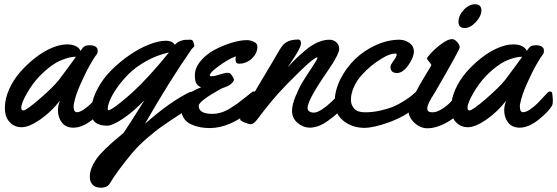

<svg xmlns="http://www.w3.org/2000/svg" viewBox="-20 -584 2623 904"><path d="M479 -144Q481.9 -125 481.9 -109.9Q481.9 -94.7 479 -88.9Q464.8 -61 416.7 -22Q368.7 17.1 325.7 17.1Q290 17.1 271.5 -6.8Q252.9 -30.8 252.9 -64.5Q252.9 -88.9 262.7 -110.8Q222.2 -58.1 169.7 -21.5Q117.2 15.1 81.1 15.1Q50.8 15.1 29.8 -4.6Q8.8 -24.4 4.9 -51.8Q2.9 -63 2.9 -76.2Q2.9 -118.2 22.7 -162.8Q42.5 -207.5 74.7 -244.4Q106.9 -281.2 145.3 -311.3Q183.6 -341.3 223.1 -358.2Q262.7 -375 294.9 -375Q321.3 -375 337.9 -366.2Q354.5 -357.4 358.9 -344.2Q370.6 -361.8 378.7 -366.5Q386.7 -371.1 402.8 -371.1Q419.4 -371.1 429.7 -364.7Q439.9 -358.4 439.9 -345.7Q439.9 -332 433.1 -325.2Q427.2 -319.3 406.5 -283.4Q385.7 -247.6 360.6 -191.7Q335.4 -135.7 328.1 -96.2Q326.7 -91.3 326.7 -82.5Q326.7 -55.7 342.3 -55.7Q356 -55.7 376 -69.6Q396 -83.5 411.6 -99.4Q427.2 -115.2 442.1 -131.8Q457 -148.4 458 -148.9Q462.9 -153.3 468.8 -153.3Q478 -153.3 479 -144ZM337.9 -316.9Q323.2 -316.9 306.9 -313.2Q290.5 -309.6 268.1 -300.5Q245.6 -291.5 218.8 -271.7Q191.9 -252 165 -224.1Q133.3 -190.9 106.7 -144.5Q80.1 -98.1 80.1 -76.2Q80.1 -64 89.8 -64Q103.5 -64 166 -117.9Q228.5 -171.9 256.8 -207Q269.5 -223.1 299.8 -264.6Q330.1 -306.2 337.9 -316.9Z M895 -369.6Q895 -366.7 892.6 -363.5Q890.1 -360.4 887 -357.4Q883.8 -354.5 883.3 -354Q775.4 -199.2 662.6 -1Q778.8 -104 870.6 -148.9Q876.5 -151.9 881.8 -151.9Q889.6 -151.9 892.1 -141.8Q894.5 -131.8 894.5 -109.9Q894.5 -94.7 891.6 -88.9Q890.1 -85.9 869.6 -72.8Q849.1 -59.6 816.4 -38.6Q783.7 -17.6 747.1 7.8Q710.4 33.2 670.7 67.9Q630.9 102.5 602.5 136.2Q529.3 224.6 497.6 278.8Q485.8 299.8 455.1 299.8Q429.7 299.8 416.3 286.1Q402.8 272.5 402.8 247.6Q402.8 221.2 417.7 191.9Q432.6 162.6 455.3 138.4Q478 114.3 500 94.5Q522 74.7 540.8 59.6Q559.6 44.4 562.5 41Q598.6 -13.2 660.6 -112.8Q607.9 -57.6 558.3 -24.9Q508.8 7.8 484.4 7.8Q409.7 7.8 409.7 -56.2Q409.7 -106.9 435.5 -158.7Q461.4 -210.4 502 -251.2Q542.5 -292 589.6 -324.5Q636.7 -356.9 682.1 -374.5Q727.5 -392.1 760.3 -392.1Q776.9 -392.1 788.1 -386.5Q799.3 -380.9 803.2 -373Q813.5 -384.8 827.9 -390.4Q842.3 -396 850.6 -396.5Q858.9 -397 877.4 -397Q883.3 -397 886.2 -393.8Q889.2 -390.6 891.6 -381.8Q894 -373 894.5 -372.1Q895 -371.1 895 -369.6ZM775.4 -336.9Q718.8 -324.7 668.9 -296.6Q619.1 -268.6 586.9 -236.6Q554.7 -204.6 531.2 -170.9Q507.8 -137.2 497.6 -112.1Q487.3 -86.9 487.3 -73.2Q487.3 -64.9 491.7 -64.9Q495.6 -64.9 510 -73.7Q524.4 -82.5 550.8 -103.8Q577.1 -125 609.4 -154.5Q641.6 -184.1 685.8 -232.2Q730 -280.3 775.4 -336.9Z M1191.9 -365.2Q1191.9 -333 1165.8 -308.6Q1139.6 -284.2 1106.4 -284.2Q1095.7 -284.2 1092.3 -289.3Q1088.9 -294.4 1088.9 -306.2Q1088.9 -311 1090.8 -318.8Q1073.2 -313 1050.8 -299.8Q1030.3 -288.6 999 -264.6Q967.8 -240.7 967.8 -229Q967.8 -225.1 977.5 -225.1Q990.7 -225.1 1014.6 -233.2Q1038.6 -241.2 1050.8 -241.2Q1057.6 -241.2 1060.5 -240.2Q1066.9 -236.8 1074.2 -225.3Q1081.5 -213.9 1081.5 -208Q1081.5 -200.7 1064.5 -186Q1056.2 -179.2 1040 -173.6Q1023.9 -168 1018.6 -165Q915.5 -107.4 915.5 -85.9Q915.5 -47.9 980.5 -47.9Q1000.5 -47.9 1021.7 -54.4Q1043 -61 1064 -74.2Q1085 -87.4 1099.9 -98.1Q1114.7 -108.9 1135.7 -126Q1156.7 -143.1 1164.6 -148.9Q1171.9 -153.8 1175.8 -153.8Q1188.5 -153.8 1188.5 -115.2Q1188.5 -97.2 1185.5 -88.9Q1181.6 -79.1 1165.5 -65.9Q1061 19 967.8 19Q943.8 19 921.9 14.9Q899.9 10.7 879.2 1.2Q858.4 -8.3 845.9 -26.9Q833.5 -45.4 833.5 -70.8Q833.5 -138.2 926.8 -172.9Q908.2 -181.2 902.8 -194.1Q897.5 -207 897.5 -230Q897.5 -264.2 924.1 -296.1Q950.7 -328.1 989.3 -348.9Q1027.8 -369.6 1069.3 -382.3Q1110.8 -395 1142.6 -395Q1158.7 -395 1175.3 -387.2Q1191.9 -379.4 1191.9 -365.2Z M1609.9 -109.9Q1609.9 -80.6 1586.9 -66.9Q1567.9 -49.8 1555.4 -39.3Q1543 -28.8 1521.5 -13.4Q1500 2 1478.8 9.5Q1457.5 17.1 1437 17.1Q1405.8 16.1 1380.4 -5.9Q1355 -27.8 1355 -62Q1355 -90.8 1371.6 -130.9Q1388.2 -170.9 1405.5 -199.5Q1422.9 -228 1449.2 -267.1Q1473.6 -303.7 1475.1 -313L1474.1 -314Q1458 -312.5 1394.3 -250.5Q1330.6 -188.5 1292 -146Q1247.6 -96.7 1189.9 -20Q1173.8 1 1159.2 1Q1153.3 1 1136 -5.6Q1118.7 -12.2 1114.3 -16.1Q1110.8 -18.1 1110.8 -23.9Q1110.8 -29.8 1114.3 -38.3Q1117.7 -46.9 1120.8 -52.5Q1124 -58.1 1131.3 -69.8Q1138.7 -81.5 1140.1 -84Q1182.1 -157.2 1268.1 -300.8Q1272 -307.6 1280.8 -323Q1289.6 -338.4 1296.4 -349.4Q1303.2 -360.4 1311 -370.1Q1333 -397.9 1385.3 -397.9Q1397 -397.9 1397 -378.9Q1397 -368.7 1386 -348.1Q1375 -327.6 1354.5 -296.9L1334 -266.1Q1356.9 -291.5 1375.2 -309.3Q1393.6 -327.1 1420.9 -349.9Q1448.2 -372.6 1476.6 -384.8Q1504.9 -397 1531.2 -397Q1550.3 -397 1563.7 -384.8Q1577.1 -372.6 1577.1 -353Q1577.1 -342.8 1566.9 -322Q1556.6 -301.3 1546.1 -284.9Q1535.6 -268.6 1518.6 -243.7Q1501.5 -218.8 1499 -214.8Q1498.5 -214.4 1492.4 -204.8Q1486.3 -195.3 1483.4 -190.9Q1480.5 -186.5 1473.6 -175.5Q1466.8 -164.6 1462.6 -157.2Q1458.5 -149.9 1452.4 -139.2Q1446.3 -128.4 1442.6 -120.6Q1439 -112.8 1435.3 -103.8Q1431.6 -94.7 1429.9 -87.6Q1428.2 -80.6 1428.2 -75.2Q1428.2 -64.5 1436.8 -59.1Q1445.3 -53.7 1457.5 -53.7Q1473.1 -53.7 1496.8 -69.3Q1520.5 -85 1539.6 -103.8Q1558.6 -122.6 1575.7 -138.2Q1592.8 -153.8 1597.2 -153.8Q1609.9 -153.8 1609.9 -109.9Z M1956.5 -144Q1957 -141.1 1957 -136.2Q1957 -108.9 1935.3 -83.3Q1913.6 -57.6 1881.3 -39.8Q1849.1 -22 1812.5 -8.5Q1775.9 4.9 1745.6 11.5Q1715.3 18.1 1698.2 18.1Q1637.7 18.1 1596.7 -15.4Q1555.7 -48.8 1555.7 -103Q1555.7 -156.7 1582.5 -210.7Q1609.4 -264.6 1651.6 -305.4Q1693.8 -346.2 1749.8 -371.6Q1805.7 -397 1860.4 -397Q1886.7 -397 1907.7 -381.8Q1928.7 -366.7 1928.7 -341.8Q1928.7 -314 1902.6 -277.1Q1876.5 -240.2 1849.6 -240.2Q1818.4 -240.2 1818.4 -270Q1818.4 -277.8 1833 -297.9Q1847.7 -317.9 1847.7 -327.1Q1847.7 -332 1842.3 -332Q1815.4 -332 1780.3 -310.1Q1753.9 -294.9 1728.8 -274.4Q1703.6 -253.9 1681.4 -228.8Q1659.2 -203.6 1645.8 -173.3Q1632.3 -143.1 1632.3 -113.8Q1632.3 -89.8 1647.7 -72.5Q1663.1 -55.2 1698.2 -55.2Q1735.8 -55.2 1772.5 -63.7Q1809.1 -72.3 1832.8 -82.3Q1856.4 -92.3 1881.6 -108.4Q1906.7 -124.5 1914.1 -130.6Q1921.4 -136.7 1933.1 -147Q1935.1 -148.4 1935.5 -148.9Q1940.9 -153.3 1945.3 -153.3Q1954.1 -153.3 1956.5 -144Z M2246.6 -536.1Q2246.6 -508.3 2220.7 -480.2Q2194.8 -452.1 2167.5 -452.1Q2138.7 -452.1 2138.7 -481Q2138.7 -510.7 2163.3 -537.4Q2188 -564 2217.8 -564Q2231 -564 2238.8 -556.6Q2246.6 -549.3 2246.6 -536.1ZM2167.5 -109.9Q2167.5 -95.2 2164.6 -88.9Q2140.6 -40 2088.4 -10Q2036.1 20 1992.2 20Q1959 20 1931.2 -5.9Q1903.3 -31.7 1903.3 -64Q1903.3 -85.4 1930.2 -136.7Q1957 -188 1983.9 -231.4Q2010.7 -274.9 2010.7 -276.9Q2010.7 -282.2 2000.7 -293Q1990.7 -303.7 1990.7 -309.1Q1990.7 -314 2011 -335.7Q2031.2 -357.4 2060.3 -378.7Q2089.4 -399.9 2108.4 -399.9Q2120.1 -399.9 2132.3 -386.2Q2144.5 -372.6 2144.5 -360.8Q2144.5 -350.1 2028.3 -149.9Q2026.9 -147 2020.3 -137Q2013.7 -127 2010 -120.4Q2006.3 -113.8 2001.5 -104.2Q1996.6 -94.7 1994.1 -86.7Q1991.7 -78.6 1991.7 -71.8Q1991.7 -55.2 2016.6 -55.2Q2036.6 -55.2 2060.8 -70.6Q2085 -85.9 2102.3 -104.5Q2119.6 -123 2135 -138.4Q2150.4 -153.8 2154.8 -153.8Q2167.5 -153.8 2167.5 -109.9Z M2580.1 -144Q2583 -125 2583 -109.9Q2583 -94.7 2580.1 -88.9Q2565.9 -61 2517.8 -22Q2469.7 17.1 2426.8 17.1Q2391.1 17.1 2372.6 -6.8Q2354 -30.8 2354 -64.5Q2354 -88.9 2363.8 -110.8Q2323.2 -58.1 2270.8 -21.5Q2218.3 15.1 2182.1 15.1Q2151.9 15.1 2130.9 -4.6Q2109.9 -24.4 2106 -51.8Q2104 -63 2104 -76.2Q2104 -118.2 2123.8 -162.8Q2143.6 -207.5 2175.8 -244.4Q2208 -281.2 2246.3 -311.3Q2284.7 -341.3 2324.2 -358.2Q2363.8 -375 2396 -375Q2422.4 -375 2439 -366.2Q2455.6 -357.4 2460 -344.2Q2471.7 -361.8 2479.7 -366.5Q2487.8 -371.1 2503.9 -371.1Q2520.5 -371.1 2530.8 -364.7Q2541 -358.4 2541 -345.7Q2541 -332 2534.2 -325.2Q2528.3 -319.3 2507.6 -283.4Q2486.8 -247.6 2461.7 -191.7Q2436.5 -135.7 2429.2 -96.2Q2427.7 -91.3 2427.7 -82.5Q2427.7 -55.7 2443.4 -55.7Q2457 -55.7 2477.1 -69.6Q2497.1 -83.5 2512.7 -99.4Q2528.3 -115.2 2543.2 -131.8Q2558.1 -148.4 2559.1 -148.9Q2564 -153.3 2569.8 -153.3Q2579.1 -153.3 2580.1 -144ZM2439 -316.9Q2424.3 -316.9 2408 -313.2Q2391.6 -309.6 2369.1 -300.5Q2346.7 -291.5 2319.8 -271.7Q2293 -252 2266.1 -224.1Q2234.4 -190.9 2207.8 -144.5Q2181.2 -98.1 2181.2 -76.2Q2181.2 -64 2190.9 -64Q2204.6 -64 2267.1 -117.9Q2329.6 -171.9 2357.9 -207Q2370.6 -223.1 2400.9 -264.6Q2431.2 -306.2 2439 -316.9Z"/></svg>

Font: Yellowtail
Style: Regular
Weight: 400
Designer: Astigmatic (AOETI)
Foundry: Astigmatic (AOETI)
Version: Version 1.000